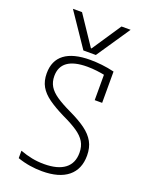

<svg xmlns="http://www.w3.org/2000/svg" viewBox="-182 -1089 914 1188"><g transform="rotate(20 275.0 -495.0)"><path d="M85 -1000H145L273 -809H277L405 -1000H465L316 -780H234ZM248 10Q208 10 167 3.5Q126 -3 86 -17V-66Q127 -51 165 -43.5Q203 -36 245 -36Q334 -36 381 -71.5Q428 -107 428 -176Q428 -218 410 -248Q392 -278 354.5 -303.5Q317 -329 257 -357Q194 -388 152 -418Q110 -448 89.5 -484Q69 -520 69 -570Q69 -654 126 -697Q183 -740 295 -740Q331 -740 372 -735.5Q413 -731 454 -721V-515H405V-703L426 -678Q389 -686 356 -690Q323 -694 292 -694Q206 -694 162.5 -663Q119 -632 119 -570Q119 -532 136 -503.5Q153 -475 189.5 -450Q226 -425 283 -398Q351 -366 393.5 -335Q436 -304 457 -266Q478 -228 478 -176Q478 -86 419 -38Q360 10 248 10Z"/></g></svg>

Font: M PLUS Code Latin SemiExpanded Light
Style: Regular
Weight: 300
Width: 6
Designer: Coji Morishita
Foundry: UNDERFOREST DESIGN
Version: Version 1.002; ttfautohint (v1.8.3)